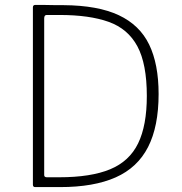

<svg xmlns="http://www.w3.org/2000/svg" viewBox="-20 -762 743 782"><path d="M123 0Q114 0 114 -10V-732Q114 -737 116.5 -739.5Q119 -742 124 -742Q138 -742 152.5 -742Q167 -742 181.5 -741.5Q196 -741 210.5 -741Q225 -741 239 -741Q379 -740 464 -700Q549 -660 587.5 -580.5Q626 -501 626 -379Q626 -247 583 -163Q540 -79 451 -39.5Q362 0 225 0ZM171 -40H221Q350 -40 428.5 -72.5Q507 -105 542.5 -178Q578 -251 578 -371Q578 -502 539.5 -573.5Q501 -645 422.5 -673Q344 -701 223 -701H170Q160 -701 160 -687V-49Q160 -40 171 -40Z"/></svg>

Font: Libre Franklin Thin Thin
Style: Regular
Weight: 250
Version: Version 3.000